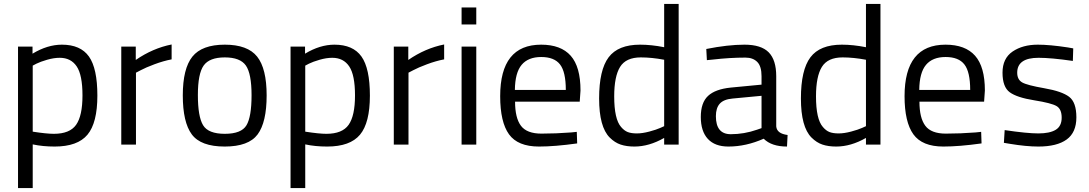

<svg xmlns="http://www.w3.org/2000/svg" viewBox="-20 -738 5557 980"><path d="M72 222V-500H146V-464Q222 -510 296 -510Q391 -510 434 -449.5Q477 -389 477 -250Q477 -111 426.5 -50.5Q376 10 259 10Q198 10 147 -1V222ZM285 -443Q255 -443 220.5 -433Q186 -423 166 -413L147 -403V-66Q218 -55 255 -55Q336 -55 368.5 -101Q401 -147 401 -251Q401 -355 371.5 -399Q342 -443 285 -443Z M599 0V-500H673V-432Q760 -492 856 -511V-435Q814 -427 768.5 -410Q723 -393 699 -380L674 -367V0Z M913 -251Q913 -388 962 -449Q1011 -510 1127.5 -510Q1244 -510 1292.5 -449Q1341 -388 1341 -251Q1341 -114 1295 -52Q1249 10 1127 10Q1005 10 959 -52Q913 -114 913 -251ZM990 -253Q990 -143 1016.5 -99Q1043 -55 1127.5 -55Q1212 -55 1238 -98.5Q1264 -142 1264 -252Q1264 -362 1235 -403.5Q1206 -445 1127.5 -445Q1049 -445 1019.5 -403.5Q990 -362 990 -253Z M1463 222V-500H1537V-464Q1613 -510 1687 -510Q1782 -510 1825 -449.5Q1868 -389 1868 -250Q1868 -111 1817.5 -50.5Q1767 10 1650 10Q1589 10 1538 -1V222ZM1676 -443Q1646 -443 1611.5 -433Q1577 -423 1557 -413L1538 -403V-66Q1609 -55 1646 -55Q1727 -55 1759.5 -101Q1792 -147 1792 -251Q1792 -355 1762.5 -399Q1733 -443 1676 -443Z M1990 0V-500H2064V-432Q2151 -492 2247 -511V-435Q2205 -427 2159.5 -410Q2114 -393 2090 -380L2065 -367V0Z M2336 0V-500H2411V0ZM2336 -613V-700H2411V-613Z M2895 -62 2924 -65 2926 -6Q2812 10 2731 10Q2623 10 2578 -52.5Q2533 -115 2533 -247Q2533 -510 2742 -510Q2843 -510 2893 -453.5Q2943 -397 2943 -276L2939 -219H2609Q2609 -136 2639 -96Q2669 -56 2743.5 -56Q2818 -56 2895 -62ZM2868 -279Q2868 -371 2838.5 -409Q2809 -447 2742.5 -447Q2676 -447 2642.5 -407Q2609 -367 2608 -279Z M3444 -718V0H3370V-34Q3293 10 3218 10Q3178 10 3148 0Q3118 -10 3092 -36Q3038 -90 3038 -235.5Q3038 -381 3086.5 -445.5Q3135 -510 3247 -510Q3305 -510 3370 -497V-718ZM3150 -90Q3166 -71 3184 -64Q3202 -57 3230.5 -57Q3259 -57 3294.5 -66.5Q3330 -76 3350 -85L3370 -94V-433Q3306 -445 3251 -445Q3175 -445 3145 -396.5Q3115 -348 3115 -246Q3115 -130 3150 -90Z M3942 -349V-93Q3945 -56 4000 -49L3997 10Q3918 10 3878 -30Q3788 10 3698 10Q3629 10 3593 -29Q3557 -68 3557 -141Q3557 -214 3594 -248.5Q3631 -283 3710 -291L3867 -306V-349Q3867 -400 3845 -422Q3823 -444 3785 -444Q3705 -444 3619 -434L3588 -431L3585 -488Q3695 -510 3780 -510Q3865 -510 3903.5 -471Q3942 -432 3942 -349ZM3634 -145Q3634 -53 3710 -53Q3778 -53 3844 -76L3867 -84V-249L3719 -235Q3674 -231 3654 -209Q3634 -187 3634 -145Z M4474 -718V0H4400V-34Q4323 10 4248 10Q4208 10 4178 0Q4148 -10 4122 -36Q4068 -90 4068 -235.5Q4068 -381 4116.5 -445.5Q4165 -510 4277 -510Q4335 -510 4400 -497V-718ZM4180 -90Q4196 -71 4214 -64Q4232 -57 4260.5 -57Q4289 -57 4324.5 -66.5Q4360 -76 4380 -85L4400 -94V-433Q4336 -445 4281 -445Q4205 -445 4175 -396.5Q4145 -348 4145 -246Q4145 -130 4180 -90Z M4959 -62 4988 -65 4990 -6Q4876 10 4795 10Q4687 10 4642 -52.5Q4597 -115 4597 -247Q4597 -510 4806 -510Q4907 -510 4957 -453.5Q5007 -397 5007 -276L5003 -219H4673Q4673 -136 4703 -96Q4733 -56 4807.5 -56Q4882 -56 4959 -62ZM4932 -279Q4932 -371 4902.5 -409Q4873 -447 4806.5 -447Q4740 -447 4706.5 -407Q4673 -367 4672 -279Z M5281 -443Q5172 -443 5172 -367Q5172 -332 5197 -317.5Q5222 -303 5311 -287.5Q5400 -272 5437 -244Q5474 -216 5474 -139Q5474 -62 5424.5 -26Q5375 10 5280 10Q5218 10 5134 -4L5104 -9L5108 -74Q5222 -57 5280 -57Q5338 -57 5368.5 -75.5Q5399 -94 5399 -137.5Q5399 -181 5373 -196.5Q5347 -212 5259 -226Q5171 -240 5134 -267Q5097 -294 5097 -367Q5097 -440 5148.5 -475Q5200 -510 5277 -510Q5338 -510 5430 -496L5458 -491L5456 -427Q5345 -443 5281 -443Z"/></svg>

Font: Titillium Web[RUS by Daymarius]
Style: Regular
Weight: 400
Designer: Cyrillization by Daymarius
Foundry: Cyrillization by Daymarius
Version: Version 1.002 September 11, 2018